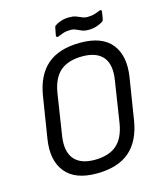

<svg xmlns="http://www.w3.org/2000/svg" viewBox="-120 -896 838 995"><g transform="rotate(-15 298.5 -398.5)"><path d="M275 11Q159 11 108 -53Q57 -117 74 -227L109 -447Q126 -557 189.5 -611.5Q253 -666 367 -666Q484 -666 534.5 -602.5Q585 -539 568 -428L533 -208Q516 -98 452.5 -43.5Q389 11 275 11ZM283 -60Q358 -60 400.5 -95.5Q443 -131 456 -209L490 -429Q504 -512 470 -553.5Q436 -595 359 -595Q284 -595 241.5 -559.5Q199 -524 186 -446L152 -226Q139 -144 173 -102Q207 -60 283 -60ZM428 -719Q406 -719 391.5 -725Q377 -731 364 -737Q351 -743 334 -743Q312 -743 295 -737Q278 -731 266 -726Q261 -724 257.5 -726.5Q254 -729 255 -735L262 -772Q263 -777 264 -780Q265 -783 269 -786Q280 -794 300.5 -801Q321 -808 345 -808Q368 -808 382.5 -802.5Q397 -797 410 -791Q423 -785 439 -785Q461 -785 478.5 -790.5Q496 -796 507 -801Q512 -803 515.5 -800.5Q519 -798 518 -792L512 -755Q511 -751 509.5 -747.5Q508 -744 504 -741Q494 -734 473 -726.5Q452 -719 428 -719Z"/></g></svg>

Font: Sofia Sans Semi Condensed
Style: Italic
Weight: 400
Italic angle: -9°
Designer: Botio Nikoltchev, Ani Petrova
Foundry: lettersoup
Version: Version 4.101